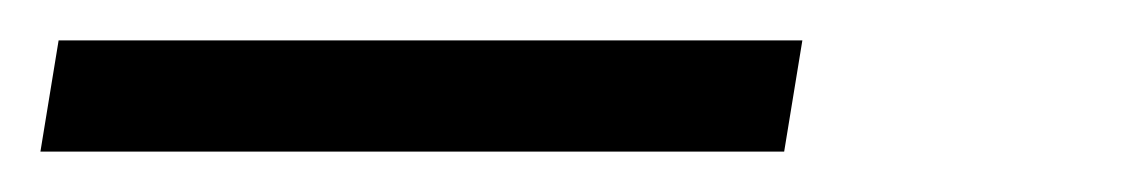

<svg xmlns="http://www.w3.org/2000/svg" viewBox="-46 140 566 95"><path d="M-26 215 -17 160H351L342 215Z"/></svg>

Font: Iosevka SS18 Light
Style: Italic
Weight: 300
Italic angle: -9°
Monospace: yes
Designer: Belleve Invis
Foundry: Belleve Invis
Version: Version 25.1.1; ttfautohint (v1.8.4)